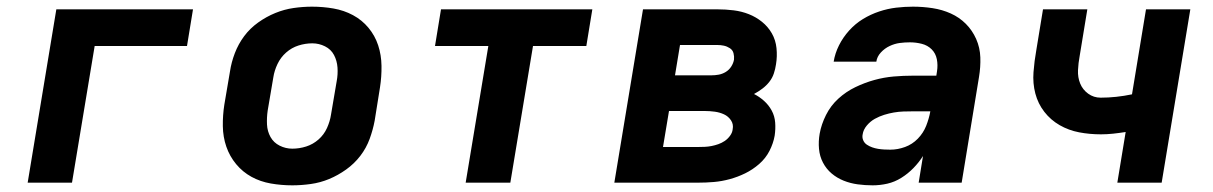

<svg xmlns="http://www.w3.org/2000/svg" viewBox="-20 -548 3640 576"><path d="M63 0 149 -520H559L541 -410H264L196 0Z M857 8Q824 8 792.5 2.5Q761 -3 734.5 -17.5Q708 -32 688.5 -55.5Q669 -79 659 -108Q649 -137 648.5 -169.5Q648 -202 653 -234L670 -334Q674 -361 684.5 -388.5Q695 -416 712.5 -439.5Q730 -463 754.5 -480.5Q779 -498 806 -509Q833 -520 861 -524Q889 -528 916 -528Q949 -528 980.5 -522.5Q1012 -517 1039 -502.5Q1066 -488 1085.5 -464.5Q1105 -441 1114.5 -412Q1124 -383 1124.5 -350.5Q1125 -318 1120 -286L1104 -186Q1099 -159 1089 -131.5Q1079 -104 1061 -80.5Q1043 -57 1018.5 -39.5Q994 -22 967.5 -11Q941 0 912.5 4Q884 8 857 8ZM857 -102Q878 -102 898.5 -108.5Q919 -115 935.5 -129.5Q952 -144 961 -164Q970 -184 973 -204L990 -304Q994 -325 992.5 -345.5Q991 -366 982 -383Q973 -400 955 -409Q937 -418 917 -418Q896 -418 875.5 -411.5Q855 -405 838.5 -390.5Q822 -376 812.5 -356Q803 -336 800 -316L783 -216Q780 -195 781 -174.5Q782 -154 791.5 -137Q801 -120 819 -111Q837 -102 857 -102Z M1377 0 1445 -410H1285L1303 -520H1757L1739 -410H1579L1511 0Z M1823 0 1909 -520H2132Q2157 -520 2181 -517Q2205 -514 2226.5 -505.5Q2248 -497 2266 -482.5Q2284 -468 2295.5 -448Q2307 -428 2309.5 -403.5Q2312 -379 2308 -355Q2306 -341 2301.5 -327.5Q2297 -314 2288 -302.5Q2279 -291 2267 -282Q2255 -273 2242 -266Q2258 -258 2272 -245.5Q2286 -233 2295 -216.5Q2304 -200 2305.5 -180.5Q2307 -161 2304 -141Q2300 -118 2288.5 -95.5Q2277 -73 2257.5 -56Q2238 -39 2215.5 -28Q2193 -17 2169 -10.5Q2145 -4 2121.5 -2Q2098 0 2074 0ZM2005 -322H2114Q2125 -322 2136 -324Q2147 -326 2157 -332Q2167 -338 2173.5 -348Q2180 -358 2182 -369Q2183 -379 2180.5 -388.5Q2178 -398 2169.5 -403.5Q2161 -409 2151.5 -411Q2142 -413 2132 -413H2020ZM1969 -107H2074Q2084 -107 2094.5 -107.5Q2105 -108 2115 -110Q2125 -112 2135 -115.5Q2145 -119 2154 -125Q2163 -131 2170 -140.5Q2177 -150 2178 -160Q2181 -175 2173 -187Q2165 -199 2152 -205Q2139 -211 2124 -213Q2109 -215 2094 -215H1987Z M2598 8Q2575 8 2553 5Q2531 2 2511 -6Q2491 -14 2475 -27.5Q2459 -41 2449 -60Q2439 -79 2437 -101.5Q2435 -124 2439 -147Q2444 -175 2458 -203Q2472 -231 2495 -252Q2518 -273 2546 -286.5Q2574 -300 2603 -308Q2632 -316 2661 -318.5Q2690 -321 2719 -321H2789L2791 -334Q2794 -353 2790.5 -370.5Q2787 -388 2775 -400Q2763 -412 2745.5 -416.5Q2728 -421 2710 -421Q2694 -421 2679 -419Q2664 -417 2649 -410Q2634 -403 2622.5 -390.5Q2611 -378 2609 -363H2481Q2485 -388 2497 -412Q2509 -436 2527.5 -456.5Q2546 -477 2569 -491Q2592 -505 2617.5 -513.5Q2643 -522 2668.5 -525Q2694 -528 2719 -528Q2749 -528 2778 -523.5Q2807 -519 2832.5 -507.5Q2858 -496 2877.5 -476.5Q2897 -457 2908.5 -431Q2920 -405 2921 -376Q2922 -347 2917 -317L2865 0H2736L2749 -80Q2737 -61 2720.5 -44Q2704 -27 2684 -14.5Q2664 -2 2642 3Q2620 8 2598 8ZM2651 -99Q2673 -99 2695 -107Q2717 -115 2733.5 -132Q2750 -149 2758.5 -170.5Q2767 -192 2771 -214H2719Q2704 -214 2690 -213.5Q2676 -213 2661.5 -210.5Q2647 -208 2632.5 -203.5Q2618 -199 2604.5 -191.5Q2591 -184 2580.5 -171.5Q2570 -159 2568 -145Q2566 -136 2569.5 -127.5Q2573 -119 2580.5 -114Q2588 -109 2596.5 -106Q2605 -103 2614 -101.5Q2623 -100 2632.5 -99.5Q2642 -99 2651 -99Z M3332 0 3357 -152Q3338 -149 3319.5 -147Q3301 -145 3283 -145Q3249 -145 3217.5 -151Q3186 -157 3159 -172.5Q3132 -188 3113 -212.5Q3094 -237 3086 -267.5Q3078 -298 3080.5 -331.5Q3083 -365 3089 -398L3109 -520H3242L3219 -380Q3215 -359 3214 -337.5Q3213 -316 3220.5 -297.5Q3228 -279 3244.5 -267Q3261 -255 3282 -255Q3305 -255 3328.5 -257.5Q3352 -260 3376 -265L3418 -520H3551L3465 0Z"/></svg>

Font: Iosevka Aile Extrabold Oblique
Style: Regular
Weight: 800
Italic angle: -9°
Designer: Belleve Invis
Foundry: Belleve Invis
Version: Version 31.1.0; ttfautohint (v1.8.4)